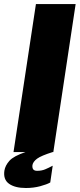

<svg xmlns="http://www.w3.org/2000/svg" viewBox="-35 -743 391 938"><path d="M31 0 140.5 -723H334.5L225.5 0ZM91.5 175.5Q38.5 175.5 9.2 154.8Q-20 134 -13.5 90.5Q-9.5 65.5 11 42.5Q31.5 19.5 90.5 -0.5H223.5Q166 17.5 146.2 32.2Q126.5 47 123.5 63.5Q122 77.5 127.5 84.5Q133 91.5 146.5 91.5Q168.5 91.5 185.8 84.2Q203 77 222.5 66.5L210.5 148.5Q194 158 161.2 166.8Q128.5 175.5 91.5 175.5Z"/></svg>

Font: Public Sans Thin Black
Style: Italic
Weight: 900
Italic angle: -8°
Version: Version 2.001